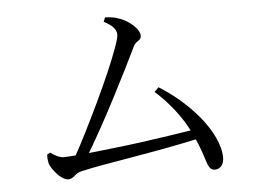

<svg xmlns="http://www.w3.org/2000/svg" viewBox="-49 -758 1098 801"><g transform="rotate(-5 500.0 -357.5)"><path d="M597 -366 615 -384C672 -349 732 -299 780 -241C827 -183 858 -121 858 -68C858 -40 843 -21 819 -21C798 -21 791 -41 779 -81C773 -100 764 -125 751 -154C678 -138 581 -120 487 -104C393 -88 310 -74 265 -63C254 -61 244 -56 235 -47C225 -38 216 -34 207 -34C190 -34 166 -52 149 -76C140 -87 134 -98 131 -107C128 -120 127 -133 128 -145L141 -152C162 -136 180 -128 195 -128C205 -128 222 -129 246 -131C275 -183 315 -263 354 -345C393 -427 428 -507 448 -563C458 -590 463 -609 463 -618C463 -641 444 -659 411 -676L418 -694C437 -693 460 -691 475 -684C503 -676 531 -655 548 -634C556 -623 560 -614 560 -605C560 -596 556 -589 547 -584C538 -579 531 -571 526 -560C503 -512 466 -438 424 -357C382 -276 338 -196 302 -136C365 -143 444 -151 524 -162C603 -173 678 -184 733 -193C700 -257 652 -317 597 -366Z"/></g></svg>

Font: CJK Symbols
Style: Regular
Weight: 400
Designer: Ryoko NISHIZUKA 西塚涼子 (kana & ideographs); Frank Grießhammer (serif-style Latin); Paul D. Hunt (sans serif–style Latin); 
Foundry: Unicode
Version: Version 2.000;hotconv 1.1.0;makeotfexe 2.6.0